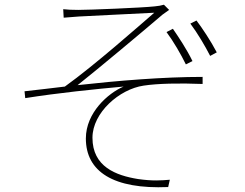

<svg xmlns="http://www.w3.org/2000/svg" viewBox="-20 -768 1040 814"><path d="M248 -729 250 -693C262 -694 287 -696 314 -698C359 -701 586 -711 634 -714C569 -658 383 -493 255 -401C205 -395 139 -387 84 -381L87 -352C226 -374 382 -390 504 -401C438 -373 344 -290 344 -181C344 -40 461 35 693 25L700 -6C665 -3 627 0 565 -9C472 -24 372 -61 372 -184C372 -290 486 -390 589 -405C648 -414 739 -416 839 -412V-442C673 -442 479 -426 309 -407C401 -480 592 -640 669 -706C677 -712 691 -722 697 -726L675 -748C665 -745 650 -742 636 -741C582 -735 357 -726 312 -726C285 -726 265 -727 248 -729ZM713 -646 686 -632C715 -593 747 -538 768 -495L796 -509C772 -559 735 -614 713 -646ZM813 -681 787 -668C817 -628 849 -574 871 -531L899 -546C874 -594 836 -651 813 -681Z"/></svg>

Font: Noto Sans CJK HK Thin
Style: Regular
Weight: 100
Designer: Ryoko NISHIZUKA 西塚涼子 (kana, bopomofo & ideographs); Paul D. Hunt (Latin, Greek & Cyrillic); Sandoll Communications 산돌커뮤니
Foundry: Adobe
Version: Version 2.004;hotconv 1.0.118;makeotfexe 2.5.65603